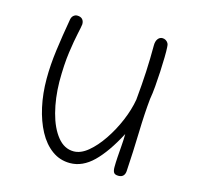

<svg xmlns="http://www.w3.org/2000/svg" viewBox="-86 -632 753 734"><g transform="rotate(15 290.5 -265.5)"><path d="M251 11Q211 11 179.5 -12Q148 -35 126.5 -75Q105 -115 93.5 -167Q82 -219 82 -278Q82 -332 90 -392Q98 -452 110 -520Q112 -530 118.5 -535.5Q125 -541 133 -541Q146 -541 153 -534Q160 -527 160 -514Q159 -504 152.5 -475Q146 -446 139 -397Q132 -348 132 -279Q133 -214 147.5 -158.5Q162 -103 189 -69.5Q216 -36 253 -36Q281 -36 309.5 -59.5Q338 -83 364 -121.5Q390 -160 408.5 -204Q427 -248 434 -289Q440 -352 442.5 -403Q445 -454 445 -507Q445 -523 452 -532.5Q459 -542 470 -542Q477 -542 483 -538.5Q489 -535 492.5 -529Q496 -523 496 -513Q497 -499 496.5 -473Q496 -447 494.5 -416.5Q493 -386 490.5 -356.5Q488 -327 484 -305Q478 -246 476 -170Q474 -94 469 -15Q468 -3 461.5 3.5Q455 10 443 10Q429 10 424.5 3Q420 -4 420 -18Q420 -35 421.5 -58Q423 -81 425 -105.5Q427 -130 427 -151Q406 -111 385 -81Q364 -51 343 -30.5Q322 -10 299 0.5Q276 11 251 11Z"/></g></svg>

Font: Playpen Sans ExtraLight
Style: Regular
Weight: 250
Designer: Laura Meseguer, Veronika Burian, José Scaglione
Foundry: TypeTogether
Version: Version 1.001